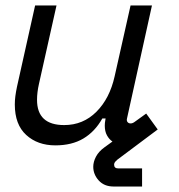

<svg xmlns="http://www.w3.org/2000/svg" viewBox="-20 -516 652 700"><path d="M394 164Q360 164 340 142Q320 120 320 92Q320 74 330 55Q340 36 361 21L390 0Q378 -8 370 -22.5Q362 -37 362 -58Q362 -63 362.5 -68Q363 -73 364 -78L365 -84H353Q326 -36 284 -11Q242 14 182 14Q117 14 75.5 -24Q34 -62 34 -135Q34 -150 36 -165.5Q38 -181 42 -200L108 -496H186L122 -210Q115 -179 115 -152Q115 -60 214 -60Q283 -60 331.5 -108.5Q380 -157 398 -238L456 -496H534L443 -84Q441 -76 445 -71Q449 -66 456 -66Q463 -66 470 -71L513 -102L555 -44L408 66Q401 72 398.5 76Q396 80 396 84Q396 98 411 98H498V164Z"/></svg>

Font: Space Mono
Style: Italic
Weight: 400
Italic angle: -12°
Monospace: yes
Designer: Colophon Foundry + Benjamin Critton
Foundry: Colophon Foundry & Benjamin Critton
Version: Version 1.003; ttfautohint (v1.8.4.7-5d5b)